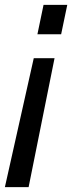

<svg xmlns="http://www.w3.org/2000/svg" viewBox="-30 -558 329 785"><path d="M148 -538 123 -418H220L245 -538ZM108 -320 -10 207H87L193 -320Z"/></svg>

Font: Plus Jakarta Text
Style: Italic
Weight: 400
Italic angle: -12°
Designer: Gumpita Rahayu
Foundry: Tokotype Studio
Version: Version 1.000;hotconv 1.0.109;makeotfexe 2.5.65596